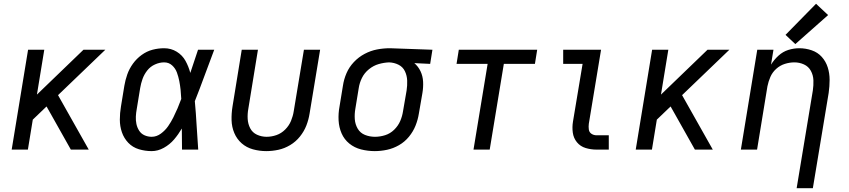

<svg xmlns="http://www.w3.org/2000/svg" viewBox="-20 -794 4504 1019"><path d="M42 0H128L154 -159L227 -229L248 -192L356 0H451L288 -289L539 -530H423L176 -292L215 -530H129Z M785 8Q818 8 849.5 -9.5Q881 -27 904 -54Q927 -81 945 -112Q945 -56 946 0H1032Q1027 -64 1023.5 -128.5Q1020 -193 1014 -257Q1041 -325 1066 -393.5Q1091 -462 1117 -530H1031Q1011 -470 990 -407Q981 -441 964.5 -471Q948 -501 918 -519.5Q888 -538 851 -538Q820 -538 789.5 -530Q759 -522 732 -502.5Q705 -483 685.5 -456Q666 -429 655.5 -399Q645 -369 640 -339L622 -229Q616 -194 616 -159Q616 -124 627 -92Q638 -60 661 -36Q684 -12 717 -2Q750 8 785 8ZM785 -68Q765 -68 747 -76Q729 -84 718.5 -100.5Q708 -117 704 -136Q700 -155 701 -175.5Q702 -196 706 -217L724 -327Q728 -351 736.5 -375Q745 -399 761.5 -420Q778 -441 802.5 -452Q827 -463 851 -463Q876 -463 893.5 -447Q911 -431 919 -409Q927 -387 931.5 -364Q936 -341 938.5 -317Q941 -293 942 -269Q933 -244 922.5 -219.5Q912 -195 900 -171Q888 -147 872.5 -124.5Q857 -102 834 -85Q811 -68 785 -68Z M1393 8Q1425 8 1457.5 1Q1490 -6 1520 -24Q1550 -42 1572 -69.5Q1594 -97 1606 -128Q1618 -159 1623 -191L1679 -530H1593L1539 -204Q1535 -178 1524.5 -152.5Q1514 -127 1493.5 -106.5Q1473 -86 1447 -77Q1421 -68 1395 -68Q1368 -68 1344 -79Q1320 -90 1308 -113Q1296 -136 1294.5 -163Q1293 -190 1298 -217L1349 -530H1263L1214 -229Q1208 -192 1209 -156Q1210 -120 1223.5 -88Q1237 -56 1262.5 -33.5Q1288 -11 1322.5 -1.5Q1357 8 1393 8Z M1969 8Q2001 8 2034 1Q2067 -6 2097.5 -23.5Q2128 -41 2150.5 -68.5Q2173 -96 2185.5 -127.5Q2198 -159 2203 -191L2222 -301Q2227 -331 2225.5 -360.5Q2224 -390 2212 -415.5Q2200 -441 2179 -459L2263 -455L2275 -530L2050 -538H2049Q2015 -538 1981 -531.5Q1947 -525 1915 -508Q1883 -491 1858 -464.5Q1833 -438 1819 -405.5Q1805 -373 1800 -339L1782 -229Q1775 -192 1777 -155Q1779 -118 1793 -86Q1807 -54 1834 -32Q1861 -10 1896.5 -1Q1932 8 1969 8ZM1970 -68Q1942 -68 1917 -78Q1892 -88 1878.5 -111Q1865 -134 1863 -161.5Q1861 -189 1866 -217L1884 -327Q1888 -354 1901 -380.5Q1914 -407 1938 -426.5Q1962 -446 1990 -454Q2018 -462 2045 -463Q2072 -462 2095 -450.5Q2118 -439 2129 -416Q2140 -393 2141 -366.5Q2142 -340 2138 -314L2119 -204Q2115 -177 2104 -151.5Q2093 -126 2072 -105.5Q2051 -85 2024 -76.5Q1997 -68 1970 -68Z M2493 0H2579L2654 -455H2819L2831 -530H2415L2403 -455H2568Z M3146 0H3211V-76H3146Q3131 -76 3119 -84Q3107 -92 3105 -107Q3103 -122 3105 -137L3170 -530H2969V-455H3072L3021 -149Q3016 -119 3020 -90Q3024 -61 3042 -39Q3060 -17 3088 -8.5Q3116 0 3146 0Z M3354 0H3440L3466 -159L3539 -229L3560 -192L3668 0H3763L3600 -289L3851 -530H3735L3488 -292L3527 -530H3441Z M4208 205H4294L4378 -301Q4383 -336 4383 -370.5Q4383 -405 4373 -436.5Q4363 -468 4341.5 -492Q4320 -516 4288 -527Q4256 -538 4222 -538Q4193 -538 4164 -529Q4135 -520 4111.5 -498.5Q4088 -477 4072 -451L4085 -530H3999L3912 0H3998L4053 -336Q4058 -361 4068.5 -385.5Q4079 -410 4099.5 -428.5Q4120 -447 4145.5 -455Q4171 -463 4196 -463Q4223 -463 4247 -452Q4271 -441 4283.5 -418Q4296 -395 4297 -368Q4298 -341 4294 -314ZM4201 -560 4375 -714 4311 -774 4149 -609Z"/></svg>

Font: Iosevka Sparkle Oblique
Style: Regular
Weight: 400
Italic angle: -9°
Designer: Belleve Invis
Foundry: Belleve Invis
Version: Version 4.5.0; ttfautohint (v1.8.3)